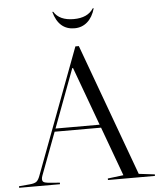

<svg xmlns="http://www.w3.org/2000/svg" viewBox="-94 -946 827 997"><g transform="rotate(-5 319.0 -447.5)"><path d="M117 -13 178 -8V0H-35V-8L21 -13Q46 -15 56.5 -23Q67 -31 75 -53L320 -706H338L590 -18L673 -8V0H428V-8L510 -18L416 -274H174L91 -53Q87 -42 87 -35Q87 -24 93.5 -19.5Q100 -15 117 -13ZM298 -595H294L180 -290H410ZM324 -800Q242 -800 216 -895H221Q250 -848 324 -848Q397 -848 427 -895H432Q419 -849 391 -824.5Q363 -800 324 -800Z"/></g></svg>

Font: Libre Caslon Display
Style: Regular
Weight: 400
Designer: Pablo Impallari, Rodrigo Fuenzalida
Foundry: Pablo Impallari, Rodrigo Fuenzalida
Version: Version 1.002